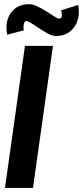

<svg xmlns="http://www.w3.org/2000/svg" viewBox="-20 -926 409 946"><path d="M4.5 0 103 -700H241L142.5 0ZM256.5 -748.5Q237.5 -748.5 213.5 -761.8Q189.5 -775 166 -791.2Q142.5 -807.5 125 -817Q107.5 -826.5 102 -819Q93 -805.5 97 -776.5L15.5 -755Q6.5 -797 17.8 -831.2Q29 -865.5 56.2 -885.5Q83.5 -905.5 123 -905.5Q141 -905.5 163.8 -894.8Q186.5 -884 208.5 -870Q230.5 -856 247.2 -845.2Q264 -834.5 270.5 -834.5Q285 -834.5 284.8 -848Q284.5 -861.5 281.5 -875.5L365.5 -901.5Q373.5 -857 361.2 -822.5Q349 -788 321.5 -768.2Q294 -748.5 256.5 -748.5Z"/></svg>

Font: Urbanist ExtraBold
Style: Italic
Weight: 800
Italic angle: -8°
Designer: Corey Hu
Foundry: Corey Hu
Version: Version 1.321; ttfautohint (v1.8.4.7-5d5b)